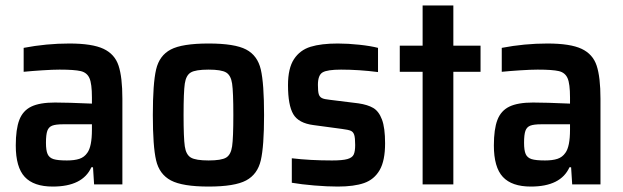

<svg xmlns="http://www.w3.org/2000/svg" viewBox="-20 -678 2292 706"><path d="M38 -143Q38 -203 51 -237Q64 -271 95 -286Q126 -301 182 -301Q228 -301 318 -297V-320Q318 -370 309 -390.5Q300 -411 277 -416.5Q254 -422 199 -422Q175 -422 136 -419.5Q97 -417 67 -414V-502Q150 -518 235 -518Q319 -518 360.5 -498.5Q402 -479 416 -436.5Q430 -394 430 -315V0H326L322 -63H316Q284 8 174 8Q104 8 71 -27.5Q38 -63 38 -143ZM301 -116Q318 -139 318 -201V-221H212Q185 -221 172 -216Q159 -211 154 -197Q149 -183 149 -153Q149 -125 155 -111.5Q161 -98 176.5 -93Q192 -88 226 -88Q254 -88 272 -94Q290 -100 301 -116Z M542 -255Q542 -371 554 -422.5Q566 -474 608 -496Q650 -518 747 -518Q843 -518 885 -496Q927 -474 939 -422.5Q951 -371 951 -255Q951 -140 939 -88.5Q927 -37 885 -14.5Q843 8 747 8Q651 8 608.5 -14.5Q566 -37 554 -88.5Q542 -140 542 -255ZM838 -255Q838 -340 833.5 -370.5Q829 -401 811.5 -411.5Q794 -422 747 -422Q699 -422 681.5 -411.5Q664 -401 659.5 -370.5Q655 -340 655 -255Q655 -171 659.5 -140Q664 -109 682 -98.5Q700 -88 747 -88Q794 -88 811.5 -98.5Q829 -109 833.5 -140Q838 -171 838 -255Z M1053 -6V-96Q1120 -88 1201 -88Q1239 -88 1257 -93Q1275 -98 1280.5 -109.5Q1286 -121 1286 -145Q1286 -171 1282.5 -182Q1279 -193 1270 -197Q1261 -201 1237 -204L1133 -218Q1078 -225 1058.5 -258Q1039 -291 1039 -365Q1039 -427 1061 -460.5Q1083 -494 1122 -506Q1161 -518 1222 -518Q1260 -518 1301.5 -513.5Q1343 -509 1370 -502V-413Q1300 -422 1234 -422Q1184 -422 1166.5 -412Q1149 -402 1149 -366Q1149 -342 1152 -332Q1155 -322 1163.5 -317.5Q1172 -313 1193 -311L1298 -298Q1332 -293 1352.5 -281Q1373 -269 1384.5 -238.5Q1396 -208 1396 -151Q1396 -87 1376 -52.5Q1356 -18 1319 -5Q1282 8 1222 8Q1183 8 1135.5 4Q1088 0 1053 -6Z M1534 0V-414H1450V-510H1534V-658H1647V-510H1747V-414H1647V0Z M1796 -143Q1796 -203 1809 -237Q1822 -271 1853 -286Q1884 -301 1940 -301Q1986 -301 2076 -297V-320Q2076 -370 2067 -390.5Q2058 -411 2035 -416.5Q2012 -422 1957 -422Q1933 -422 1894 -419.5Q1855 -417 1825 -414V-502Q1908 -518 1993 -518Q2077 -518 2118.5 -498.5Q2160 -479 2174 -436.5Q2188 -394 2188 -315V0H2084L2080 -63H2074Q2042 8 1932 8Q1862 8 1829 -27.5Q1796 -63 1796 -143ZM2059 -116Q2076 -139 2076 -201V-221H1970Q1943 -221 1930 -216Q1917 -211 1912 -197Q1907 -183 1907 -153Q1907 -125 1913 -111.5Q1919 -98 1934.5 -93Q1950 -88 1984 -88Q2012 -88 2030 -94Q2048 -100 2059 -116Z"/></svg>

Font: Saira Semi Condensed Medium
Style: Regular
Weight: 500
Width: 4
Designer: Hector Gatti with collaboration of the Omnibus-Type team
Foundry: Omnibus-Type
Version: Version 1.001; ttfautohint (v1.8)